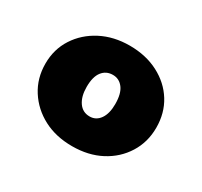

<svg xmlns="http://www.w3.org/2000/svg" viewBox="-80 -769 550 523"><g transform="rotate(30 194.5 -508.0)"><path d="M195 -350Q144 -350 105 -370.5Q66 -391 43 -427Q20 -463 20 -509Q20 -554 43 -589.5Q66 -625 105.5 -645.5Q145 -666 195 -666Q246 -666 285.5 -645.5Q325 -625 347 -589.5Q369 -554 369 -508Q369 -463 346.5 -427Q324 -391 285 -370.5Q246 -350 195 -350ZM196 -444Q216 -444 228 -461Q240 -478 240 -508Q240 -541 227.5 -557.5Q215 -574 195 -574Q174 -574 161.5 -558Q149 -542 149 -510Q149 -480 161.5 -462Q174 -444 196 -444Z"/></g></svg>

Font: Ysabeau Infant Black
Style: Regular
Weight: 900
Designer: Christian Thalmann (Catharsis Fonts)
Version: Version 2.001;gftools[0.9.30]; featfreeze: ss01,ss02,lnum